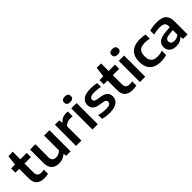

<svg xmlns="http://www.w3.org/2000/svg" viewBox="288 -2134 3496 3496"><g transform="rotate(-45 2036.0 -386.0)"><path d="M314.5 10Q216 10 162.8 -38.5Q109.5 -87 109.5 -190V-545.5L134 -740H246.5V-213.5Q246.5 -151 272.2 -126.5Q298 -102 351 -102Q366 -102 381.2 -103.8Q396.5 -105.5 416 -109.5V-1.5Q393 3.5 366.8 6.8Q340.5 10 314.5 10ZM11 -437V-545.5H411V-437Z M697.5 9Q639 9 593.8 -12.5Q548.5 -34 523 -81.8Q497.5 -129.5 497.5 -207.5V-545.5H634.5V-215.5Q634.5 -155 661 -131.2Q687.5 -107.5 731 -107.5Q753.5 -107.5 776.8 -113.8Q800 -120 821.2 -132.5Q842.5 -145 859 -163.5V-545.5H996V0H883L874 -56H868Q833.5 -24 789.5 -7.5Q745.5 9 697.5 9Z M1137 0V-545.5H1249L1260 -476H1267Q1293.5 -514 1335.5 -533Q1377.5 -552 1425.5 -552Q1439 -552 1451.2 -551Q1463.5 -550 1474 -548V-425Q1461 -428 1446.5 -428.8Q1432 -429.5 1418 -429.5Q1393 -429.5 1366 -423Q1339 -416.5 1314.8 -403Q1290.5 -389.5 1274 -369.5V0Z M1558.5 0V-545.5H1695.5V0ZM1627 -638.5Q1583.5 -638.5 1562.2 -657.2Q1541 -676 1541 -710Q1541 -744.5 1562.2 -763.2Q1583.5 -782 1627 -782Q1670.5 -782 1691.8 -763.2Q1713 -744.5 1713 -710Q1713 -676 1691.8 -657.2Q1670.5 -638.5 1627 -638.5Z M2001 10Q1952 10 1906 4Q1860 -2 1819.5 -14V-112.5Q1863 -100 1908.2 -93.8Q1953.5 -87.5 2000 -87.5Q2065.5 -87.5 2092.5 -105.2Q2119.5 -123 2119.5 -154.5Q2119.5 -180 2105.5 -193.8Q2091.5 -207.5 2054 -214L1961.5 -229.5Q1878.5 -243.5 1843 -282.2Q1807.5 -321 1807.5 -384Q1807.5 -460 1870 -507Q1932.5 -554 2066 -554Q2106.5 -554 2146.2 -549.2Q2186 -544.5 2218 -535V-436.5Q2183.5 -446.5 2145.5 -451.2Q2107.5 -456 2068.5 -456Q2016.5 -456 1987.8 -447Q1959 -438 1947.8 -422.5Q1936.5 -407 1936.5 -388.5Q1936.5 -366.5 1950 -351.8Q1963.5 -337 2000 -330L2093 -314.5Q2171 -301.5 2209.8 -266Q2248.5 -230.5 2248.5 -160.5Q2248.5 -81.5 2185.2 -35.8Q2122 10 2001 10Z M2588.5 10Q2490 10 2436.8 -38.5Q2383.5 -87 2383.5 -190V-545.5L2408 -740H2520.5V-213.5Q2520.5 -151 2546.2 -126.5Q2572 -102 2625 -102Q2640 -102 2655.2 -103.8Q2670.5 -105.5 2690 -109.5V-1.5Q2667 3.5 2640.8 6.8Q2614.5 10 2588.5 10ZM2285 -437V-545.5H2685V-437Z M2781 0V-545.5H2918V0ZM2849.5 -638.5Q2806 -638.5 2784.8 -657.2Q2763.5 -676 2763.5 -710Q2763.5 -744.5 2784.8 -763.2Q2806 -782 2849.5 -782Q2893 -782 2914.2 -763.2Q2935.5 -744.5 2935.5 -710Q2935.5 -676 2914.2 -657.2Q2893 -638.5 2849.5 -638.5Z M3319.5 10Q3226.5 10 3162.2 -21Q3098 -52 3064.8 -114.5Q3031.5 -177 3031.5 -272Q3031.5 -366.5 3066.8 -429.2Q3102 -492 3170 -523Q3238 -554 3336 -554Q3371 -554 3404 -550.2Q3437 -546.5 3466 -539.5V-431.5Q3436.5 -438 3408.8 -441.2Q3381 -444.5 3351 -444.5Q3290 -444.5 3250.2 -426.8Q3210.5 -409 3191.2 -371.2Q3172 -333.5 3172 -273Q3172 -211.5 3190.5 -173.2Q3209 -135 3245.8 -117.2Q3282.5 -99.5 3336.5 -99.5Q3366 -99.5 3396.2 -104.5Q3426.5 -109.5 3466 -120.5V-12.5Q3434.5 -1.5 3397 4.2Q3359.5 10 3319.5 10Z M3717.5 9.5Q3629 9.5 3581.2 -33.2Q3533.5 -76 3533.5 -145.5Q3533.5 -220 3587.5 -262Q3641.5 -304 3761.5 -313L3901 -325.5L3913.5 -248.5L3774 -236Q3717.5 -230.5 3693.5 -211Q3669.5 -191.5 3669.5 -157.5Q3669.5 -123.5 3691.8 -104Q3714 -84.5 3758.5 -84.5Q3789 -84.5 3819 -95.5Q3849 -106.5 3873.5 -130.5V-339.5Q3873.5 -382.5 3859 -406.8Q3844.5 -431 3813.8 -441Q3783 -451 3734 -451Q3701 -451 3658.5 -445.5Q3616 -440 3576 -427V-529Q3617.5 -541.5 3666 -547.8Q3714.5 -554 3756 -554Q3842 -554 3897.8 -533.2Q3953.5 -512.5 3980.5 -463.5Q4007.5 -414.5 4007.5 -330V0H3894L3884.5 -56H3877.5Q3850 -23.5 3808 -7Q3766 9.5 3717.5 9.5Z"/></g></svg>

Font: Encode Sans SemiExpanded SemiBold
Style: Regular
Weight: 600
Width: 6
Designer: Multiple Designers
Foundry: Impallari Type
Version: Version 3.002